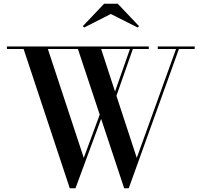

<svg xmlns="http://www.w3.org/2000/svg" viewBox="-20 -999 1080 1029"><path d="M574 -924 431 -851.5 424 -859 538 -979H611L725 -859L718 -851.5ZM777.5 -736.5H692L604 -485.5L713 -153L923.5 -736.5H825.5V-750H1023.5V-736.5H939L670 10H645.5L522 -362L384.5 10H354L106.5 -736.5H17V-750H777.5ZM429 -153 514.5 -384.5 397.5 -736.5H236.5ZM522 -736.5 596.5 -508.5 676.5 -736.5Z"/></svg>

Font: Bodoni* 16 Medium
Style: Regular
Weight: 500
Version: Version 2.2